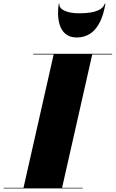

<svg xmlns="http://www.w3.org/2000/svg" viewBox="-65 -1050 645 1070"><path d="M266 -1030H262.5C252.5 -969 252.5 -841 362.5 -841C482.5 -841 512.5 -969 522.5 -1030H519C503 -981 426.5 -976 372.5 -976C318.5 -976 261 -993 266 -1030ZM-45 -3.5V0H395V-3.5H281L449 -746.5H560V-750H120V-746.5H234L66 -3.5Z"/></svg>

Font: Bodoni* 48pt Fatface
Style: Italic
Weight: 900
Italic angle: -13°
Version: Version 2.3